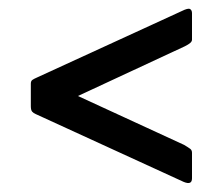

<svg xmlns="http://www.w3.org/2000/svg" viewBox="-20 -530 506 436"><path d="M61 -271Q56 -273 53 -276.5Q50 -280 50 -289V-340Q50 -346 53.5 -348.5Q57 -351 64 -354L393 -505Q407 -512 411.5 -509.5Q416 -507 416 -500V-440Q416 -436 412 -432.5Q408 -429 400 -425L157 -312L398 -201Q408 -195 412 -192Q416 -189 416 -183V-125Q416 -109 397 -117Z"/></svg>

Font: Glory Thin SemiBold
Style: Regular
Weight: 600
Version: Version 1.011